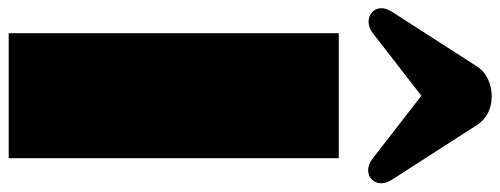

<svg xmlns="http://www.w3.org/2000/svg" viewBox="-398 -796 1180 453"><g transform="rotate(90 192.5 -570.0)"><path d="M0 0ZM-5.4 -904.8 123 -1104.5Q133.8 -1121.6 152.8 -1130.6Q171.9 -1139.6 192.9 -1139.6Q238.8 -1139.6 261.7 -1104.5L390.1 -904.8Q398.9 -890.6 398.9 -878.9Q398.9 -865.7 390.1 -856.9Q381.3 -848.1 368.2 -848.1Q354 -848.1 340.3 -858.9L192.4 -973.6L44.4 -858.9Q31.7 -849.1 18.1 -849.1Q4.4 -849.1 -4.9 -857.7Q-14.2 -866.2 -14.2 -879.4Q-14.2 -890.6 -5.4 -904.8ZM339.8 -778.8V0H44.9V-778.8Z"/></g></svg>

Font: Coda ExtraBold
Style: Regular
Weight: 800
Version: Version 2.001; ttfautohint (v0.8) -r 50 -G 200 -x